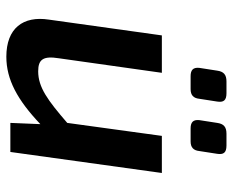

<svg xmlns="http://www.w3.org/2000/svg" viewBox="-86 -654 752 621"><g transform="rotate(90 290.5 -343.0)"><path d="M226 -583H268C287 -583 297 -592 299 -611L308 -669C311 -689 305 -699 281 -699H243C221 -699 211 -690 208 -669L199 -611C197 -591 206 -583 226 -583ZM395 -583H437C456 -583 466 -592 468 -611L477 -669C480 -689 474 -699 450 -699H412C390 -699 380 -690 377 -669L368 -611C366 -591 375 -583 395 -583ZM419 -490 377 -184C304 -121 262 -90 210 -90C171 -90 160 -107 168 -157L215 -490H94L43 -125C30 -41 71 13 163 13C237 13 303 -23 381 -97L377 0H471L539 -490Z"/></g></svg>

Font: Exo 2 Semi Bold
Style: Italic
Weight: 600
Italic angle: -8°
Designer: Natanael Gama
Version: Version 1.001;PS 001.001;hotconv 1.0.88;makeotf.lib2.5.64775